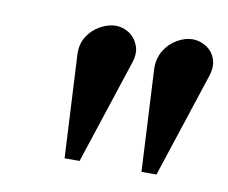

<svg xmlns="http://www.w3.org/2000/svg" viewBox="-45 -734 465 391"><g transform="rotate(10 187.5 -538.0)"><path d="M166 -680Q181 -680 194 -671.5Q207 -663 213 -647Q219 -631 211 -609L141 -396H110L99 -609Q98 -630 108 -646Q118 -662 134.5 -671Q151 -680 166 -680ZM325 -680Q340 -680 353.5 -671.5Q367 -663 372.5 -647Q378 -631 370 -609L300 -396H269L258 -609Q258 -630 268 -646Q278 -662 294 -671Q310 -680 325 -680Z"/></g></svg>

Font: Brygada 1918 Medium
Style: Italic
Weight: 500
Italic angle: -8°
Designer: Mateusz Machalski | Borys Kosmynka | Przemek Hoffer
Foundry: NIEPODLEGLA 2018
Version: Version 3.006